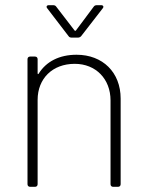

<svg xmlns="http://www.w3.org/2000/svg" viewBox="-20 -720 578 740"><path d="M293 -581 376 -688C381 -694 378 -700 370 -700H354C349 -700 344 -699 341 -694L273 -603C272 -601 269 -600 267 -603L197 -694C194 -699 189 -700 184 -700H168C160 -700 157 -694 162 -688L244 -581C247 -576 252 -575 257 -575H280C285 -575 290 -577 293 -581ZM275 -509C209 -509 158 -483 129 -436C127 -433 125 -434 125 -438V-492C125 -498 121 -502 115 -502H96C90 -502 86 -498 86 -492V-10C86 -4 90 0 96 0H115C121 0 125 -4 125 -10V-335C125 -417 182 -474 268 -474C349 -474 406 -416 406 -333V-10C406 -4 410 0 416 0H435C441 0 445 -4 445 -10V-340C445 -441 376 -509 275 -509Z"/></svg>

Font: Barlow ExtraLight
Style: Regular
Weight: 275
Designer: Jeremy Tribby
Foundry: Tribby Type
Version: Version 1.422;hotconv 1.0.109;makeotfexe 2.5.65596